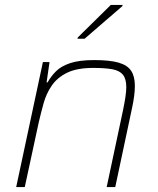

<svg xmlns="http://www.w3.org/2000/svg" viewBox="-20 -763 644 783"><path d="M46 0 155 -510H182L170 -427H174Q188 -452 208.5 -472.5Q229 -493 266 -505.5Q303 -518 364 -518Q428 -518 464 -507.5Q500 -497 515 -474Q530 -451 530 -413Q530 -394 527 -370.5Q524 -347 518 -320L450 0H415L482 -315Q488 -344 491.5 -367.5Q495 -391 495 -408Q495 -441 481.5 -458Q468 -475 438.5 -480.5Q409 -486 360 -486Q294 -486 254 -466.5Q214 -447 191.5 -414.5Q169 -382 158 -342.5Q147 -303 138 -264L81 0ZM296 -605 297 -610 432 -743H480L479 -738L325 -605Z"/></svg>

Font: Saira Thin Thin
Style: Italic
Weight: 250
Italic angle: -12°
Version: Version 1.101